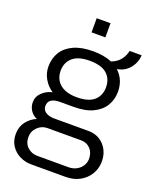

<svg xmlns="http://www.w3.org/2000/svg" viewBox="-164 -811 867 1084"><g transform="rotate(20 270.0 -269.0)"><path d="M160 182Q122 182 89.5 165.5Q57 149 38 119.5Q19 90 19 51Q19 7 42.5 -24Q66 -55 102 -70Q76 -81 62 -103Q48 -125 48 -151Q48 -185 73 -209.5Q98 -234 134 -242Q101 -264 81.5 -298Q62 -332 62 -371Q62 -420 85 -457.5Q108 -495 154.5 -516.5Q201 -538 271 -538Q304 -538 332.5 -533Q361 -528 384 -518Q419 -531 438 -555.5Q457 -580 463 -610H535Q534 -582 521 -556Q508 -530 485 -512Q462 -494 430 -489Q456 -465 468 -435Q480 -405 480 -371Q480 -324 457.5 -286.5Q435 -249 389.5 -227Q344 -205 273 -205H190Q160 -205 141 -193.5Q122 -182 122 -155Q122 -132 142 -119Q162 -106 192 -106H398Q456 -106 492.5 -67Q529 -28 529 31Q529 73 508 107.5Q487 142 450.5 162Q414 182 365 182ZM176 125H363Q389 125 410 114Q431 103 443.5 83.5Q456 64 456 42Q456 4 434 -19Q412 -42 379 -42H176Q142 -42 117 -17.5Q92 7 92 42Q92 80 116.5 102.5Q141 125 176 125ZM271 -262Q341 -262 374.5 -291.5Q408 -321 408 -371Q408 -422 374.5 -451.5Q341 -481 271 -481Q203 -481 169 -451.5Q135 -422 135 -371Q135 -340 150 -315Q165 -290 195.5 -276Q226 -262 271 -262ZM225 -635V-720H308V-635Z"/></g></svg>

Font: Archivo SemiBold Light
Style: Regular
Weight: 300
Version: Version 2.001